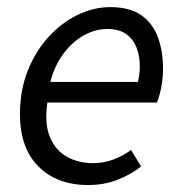

<svg xmlns="http://www.w3.org/2000/svg" viewBox="-20 -519 520 551"><path d="M232.6 12Q143.8 12 90.5 -41.1Q37.3 -94.1 37.3 -191.4Q37.3 -260 59.8 -316.5Q82.3 -373 120 -413.8Q157.6 -454.6 203.6 -476.6Q249.5 -498.6 296.7 -498.6Q352 -498.6 385.1 -475.6Q418.1 -452.5 433 -412.4Q447.9 -372.2 447.9 -322Q447.9 -302.3 445.2 -283.2Q442.5 -264.1 438.3 -248.9Q434 -233.6 430.4 -224.8H116Q107.2 -163.8 123.4 -125.3Q139.7 -86.8 172.6 -68.8Q205.4 -50.8 246.9 -50.8Q278.1 -50.8 306.1 -61.5Q334 -72.1 356.1 -88.7L384.9 -41.2Q356 -18.4 317.5 -3.2Q279 12 232.6 12ZM124.5 -283.9H375.9Q378.3 -294.7 379.8 -305.5Q381.3 -316.3 381.3 -328.6Q381.3 -356.5 372.5 -380.7Q363.6 -405 343.3 -420.4Q323 -435.8 288 -435.8Q252.8 -435.8 219.7 -417Q186.6 -398.3 161.4 -364.1Q136.3 -329.9 124.5 -283.9Z"/></svg>

Font: Source Sans Variable
Style: Italic
Weight: 200
Italic angle: -11°
Designer: Paul D. Hunt
Foundry: Adobe Systems Incorporated
Version: Version 3.006;hotconv 1.0.111;makeotfexe 2.5.65597